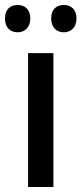

<svg xmlns="http://www.w3.org/2000/svg" viewBox="-38 -753 328 773"><path d="M-18 -679C-18 -641 4 -623 33 -623C61 -623 84 -642 84 -679C84 -716 61 -733 33 -733C4 -733 -18 -716 -18 -679ZM168 -679C168 -642 190 -623 219 -623C247 -623 270 -642 270 -679C270 -716 247 -733 219 -733C190 -733 168 -716 168 -679ZM177 0V-539H75V0Z"/></svg>

Font: Noto Sans Khmer SemiCondensed Medium
Style: Regular
Weight: 500
Width: 4
Designer: Danh Hong and the Monotype Design Team
Foundry: Monotype Imaging Inc.
Version: Version 2.004